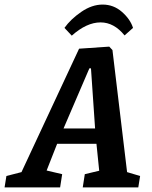

<svg xmlns="http://www.w3.org/2000/svg" viewBox="-65 -820 663 840"><path d="M548 -50 540 0H297L306 -58L369 -73L357 -191H185L139 -74L207 -58L198 0H-45L-37 -50L29 -67L281 -607L413 -616L427 -601L491 -67ZM213 -258H351L333 -521H326ZM217 -698Q244 -736 290.5 -768Q337 -800 384 -800Q432 -800 468.5 -768Q505 -736 517 -698L480 -665Q434 -722 375 -722Q314 -722 249 -664Z"/></svg>

Font: Grenze SemiBold
Style: Italic
Weight: 600
Italic angle: -10°
Designer: Renata Polastri
Foundry: Omnibus-Type
Version: Version 1.002; ttfautohint (v1.8)